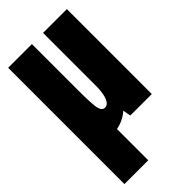

<svg xmlns="http://www.w3.org/2000/svg" viewBox="-251 -667 955 955"><g transform="rotate(-45 226.5 -189.0)"><path d="M17 220.5V-597.5H184V-276Q184 -170.5 191 -143.5Q198 -116.5 218 -116.5Q239 -116.5 251 -145.5Q260.5 -170 262.5 -214V-597.5H430V0H279L271 -41.5Q233.5 -8.5 184.5 0.5V220.5Z"/></g></svg>

Font: Anybody Condensed ExtraBold
Style: Regular
Weight: 800
Width: 3
Designer: Tyler Finck
Foundry: Etcetera Type Company
Version: Version 1.010; ttfautohint (v1.8.3) -l 8 -r 50 -G 200 -x 14 